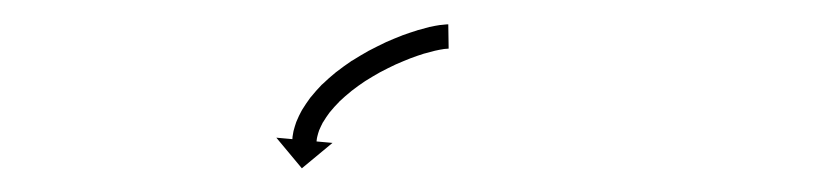

<svg xmlns="http://www.w3.org/2000/svg" viewBox="-20 -556 671 158"><path d="M348.1 -515.9C348.5 -515.9 348.8 -515.9 349.2 -516L348.9 -536C348.4 -535.9 347.9 -535.9 347.4 -535.9C347.4 -535.9 347.4 -535.9 347.3 -535.9C347.2 -535.9 347.1 -535.9 347.1 -535.9C345.5 -535.8 343.9 -535.6 342.3 -535.4C342.3 -535.4 342.2 -535.4 342.1 -535.4C342.1 -535.4 342 -535.4 342 -535.4C339.3 -535 336.7 -534.5 334.1 -533.9C334.1 -533.9 334 -533.9 334 -533.9C333.9 -533.9 333.8 -533.9 333.8 -533.9C330.4 -533 326.9 -532.1 323.5 -531.1C323.5 -531.1 323.4 -531.1 323.4 -531.1C323.3 -531 323.3 -531 323.3 -531C319.2 -529.7 315.1 -528.4 311.1 -526.9C311.1 -526.9 311.1 -526.9 311 -526.9C311 -526.8 310.9 -526.8 310.9 -526.8C306.4 -525.1 302 -523.2 297.6 -521.3C297.6 -521.3 297.6 -521.3 297.5 -521.2C297.5 -521.2 297.4 -521.2 297.4 -521.2C292.8 -519 288.2 -516.7 283.6 -514.3C283.6 -514.3 283.6 -514.3 283.5 -514.3C283.5 -514.2 283.4 -514.2 283.4 -514.2C278.8 -511.6 274.2 -508.9 269.8 -506.1C269.8 -506.1 269.7 -506.1 269.7 -506.1C269.6 -506 269.5 -506 269.5 -506C265.2 -503.1 260.9 -500 256.8 -496.8C256.8 -496.8 256.7 -496.8 256.6 -496.7C256.6 -496.7 256.5 -496.6 256.5 -496.6C252.6 -493.4 248.8 -490.1 245.2 -486.6C245.2 -486.6 245.1 -486.6 245 -486.5C245 -486.4 244.9 -486.4 244.9 -486.4C241.7 -483.1 238.6 -479.6 235.7 -476C235.7 -476 235.6 -475.9 235.5 -475.8C235.5 -475.8 235.4 -475.7 235.4 -475.7C233 -472.4 230.7 -469 228.6 -465.6C228.6 -465.6 228.5 -465.4 228.5 -465.3C228.4 -465.2 228.3 -465.1 228.3 -465.1C226.7 -462.2 225.3 -459.2 224 -456.1C224 -456.1 224 -455.9 223.9 -455.8C223.9 -455.7 223.8 -455.6 223.8 -455.6C223 -453.2 222.2 -450.8 221.6 -448.4C221.6 -448.4 221.6 -448.3 221.6 -448.2C221.6 -448.1 221.5 -448 221.5 -448C221.2 -446.4 221 -444.8 220.7 -443.3C220.7 -443.3 220.7 -443.2 220.7 -443.1C220.7 -443.1 220.7 -443 220.7 -443C220.7 -442.5 220.6 -442 220.6 -441.5L207.4 -442.7L228.4 -417.5L253.6 -438.4L240.5 -439.6C240.5 -440 240.6 -440.5 240.6 -440.9C240.6 -440.9 240.6 -440.8 240.6 -440.8C240.6 -440.7 240.6 -440.7 240.6 -440.7C240.7 -441.8 240.9 -442.9 241.2 -444C241.2 -444 241.1 -443.9 241.1 -443.8C241.1 -443.7 241.1 -443.6 241.1 -443.6C241.5 -445.4 242.1 -447.2 242.7 -449C242.7 -449 242.6 -448.8 242.6 -448.7C242.5 -448.6 242.5 -448.5 242.5 -448.5C243.5 -450.9 244.7 -453.3 245.9 -455.7C245.9 -455.7 245.9 -455.6 245.8 -455.5C245.8 -455.3 245.7 -455.2 245.7 -455.2C247.5 -458.2 249.4 -461 251.4 -463.7C251.4 -463.7 251.4 -463.7 251.3 -463.6C251.2 -463.5 251.2 -463.4 251.2 -463.4C253.7 -466.5 256.4 -469.5 259.3 -472.4C259.3 -472.4 259.2 -472.4 259.1 -472.3C259 -472.2 259 -472.2 259 -472.2C262.3 -475.3 265.7 -478.3 269.2 -481.1C269.2 -481.1 269.1 -481.1 269 -481C269 -481 268.9 -480.9 268.9 -480.9C272.7 -483.9 276.7 -486.7 280.7 -489.4C280.7 -489.4 280.6 -489.3 280.6 -489.3C280.5 -489.2 280.4 -489.2 280.4 -489.2C284.6 -491.8 288.9 -494.4 293.2 -496.8C293.2 -496.8 293.1 -496.7 293 -496.7C293 -496.7 292.9 -496.6 292.9 -496.6C297.2 -498.9 301.5 -501 305.9 -503.1C305.9 -503.1 305.8 -503.1 305.8 -503C305.7 -503 305.7 -503 305.7 -503C309.8 -504.8 314 -506.5 318.2 -508.2C318.2 -508.2 318.1 -508.2 318.1 -508.1C318 -508.1 318 -508.1 318 -508.1C321.7 -509.5 325.5 -510.8 329.3 -512C329.3 -512 329.2 -511.9 329.2 -511.9C329.1 -511.9 329.1 -511.9 329.1 -511.9C332.2 -512.8 335.3 -513.6 338.5 -514.4C338.5 -514.4 338.4 -514.4 338.4 -514.4C338.3 -514.4 338.2 -514.3 338.2 -514.3C340.5 -514.8 342.8 -515.3 345 -515.6C345 -515.6 345 -515.6 344.9 -515.6C344.8 -515.6 344.7 -515.6 344.7 -515.6C345.9 -515.7 347.2 -515.9 348.4 -515.9C348.4 -515.9 348.3 -515.9 348.2 -515.9C348.2 -515.9 348.1 -515.9 348.1 -515.9Z"/></svg>

Font: FRB American Cursive Just Arrows Semibold
Style: Italic
Weight: 600
Italic angle: -25°
Version: Version 2.0;Modular Font Editor K font №1